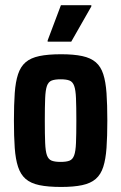

<svg xmlns="http://www.w3.org/2000/svg" viewBox="-20 -733 480 761"><path d="M222.4 8Q170.3 8 136 0.8Q101.7 -6.4 81.6 -23.9Q61.5 -41.4 51.6 -71.7Q41.6 -101.9 38.4 -146.9Q35.2 -191.9 35.2 -255Q35.2 -318.6 38.4 -363.8Q41.6 -409 51.6 -439Q61.5 -469 81.6 -486.3Q101.7 -503.6 136 -510.8Q170.3 -518 222.4 -518Q272 -518 305.8 -510.8Q339.5 -503.6 359.6 -486.3Q379.7 -469 389.3 -439Q399 -409 402.2 -363.8Q405.4 -318.6 405.4 -255Q405.4 -191.9 402.2 -146.9Q399 -101.9 389.3 -71.7Q379.7 -41.4 359.6 -23.9Q339.5 -6.4 305.8 0.8Q272 8 222.4 8ZM220.3 -91.3Q243.2 -91.3 255.7 -96.3Q268.2 -101.3 274 -117.4Q279.9 -133.6 281.2 -166.6Q282.6 -199.5 282.6 -255Q282.6 -310.5 281.2 -343.4Q279.9 -376.4 274 -392.6Q268.2 -408.7 255.7 -413.7Q243.2 -418.7 220.3 -418.7Q197.4 -418.7 184.7 -413.7Q172 -408.7 166.1 -392.6Q160.3 -376.4 159 -343.4Q157.6 -310.5 157.6 -255Q157.6 -199.5 159 -166.6Q160.3 -133.6 166.1 -117.4Q172 -101.3 184.7 -96.3Q197.4 -91.3 220.3 -91.3ZM168.9 -567.9V-572.9L221.5 -712.5H342V-707.5L262.4 -567.9Z"/></svg>

Font: Saira Thin Condensed
Style: Regular
Weight: 100
Width: 3
Version: Version 1.101